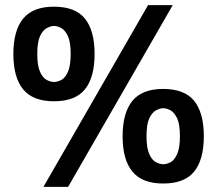

<svg xmlns="http://www.w3.org/2000/svg" viewBox="-20 -705 845 747"><path d="M190 -311Q108 -311 70 -357.5Q32 -404 32 -495Q32 -586 70 -632.5Q108 -679 190 -679Q273 -679 310.5 -632.5Q348 -586 348 -495Q348 -404 310.5 -357.5Q273 -311 190 -311ZM190 -386Q203 -386 218 -393.5Q233 -401 244 -425Q255 -449 255 -495Q255 -542 244 -565Q233 -588 218 -596Q203 -604 190 -604Q178 -604 162.5 -596Q147 -588 136 -565Q125 -542 125 -495Q125 -449 136 -425Q147 -401 162.5 -393.5Q178 -386 190 -386ZM615 9Q533 9 495 -37.5Q457 -84 457 -175Q457 -266 495 -312.5Q533 -359 615 -359Q698 -359 735.5 -312.5Q773 -266 773 -175Q773 -84 735.5 -37.5Q698 9 615 9ZM615 -66Q628 -66 643 -73.5Q658 -81 669 -105Q680 -129 680 -175Q680 -222 669 -245Q658 -268 643 -276Q628 -284 615 -284Q603 -284 587.5 -276Q572 -268 561 -245Q550 -222 550 -175Q550 -129 561 -105Q572 -81 587.5 -73.5Q603 -66 615 -66ZM149 22 556 -685H652L245 22Z"/></svg>

Font: Maven Pro SemiBold
Style: Regular
Weight: 600
Designer: Joe Prince
Foundry: Joe Prince
Version: Version 2.103